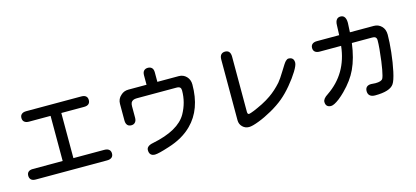

<svg xmlns="http://www.w3.org/2000/svg" viewBox="-66 -1312 4133 1906"><g transform="rotate(-15 2000.0 -358.5)"><path d="M216.8 -573.2Q183.6 -573.2 167 -589.8Q153.3 -603.5 153.3 -627.4Q153.3 -651.4 167 -664.1Q182.6 -680.7 216.8 -680.7H783.2Q816.4 -680.7 832 -665Q845.7 -651.4 845.7 -627Q845.7 -602.5 832 -588.9Q816.4 -573.2 783.2 -573.2H548.8V-109.4H866.2Q900.4 -109.4 917 -92.8Q930.7 -79.1 930.7 -55.2Q930.7 -31.2 917 -17.6Q900.4 -1 866.2 -1H132.8Q100.6 -1 85.4 -16.1Q70.3 -31.2 70.3 -55.7Q70.3 -80.1 84 -93.8Q99.6 -109.4 132.8 -109.4H438.5V-573.2Z M1549.8 -721.7V-625H1769.5Q1816.4 -625 1847.7 -592.3Q1878.9 -559.6 1878.9 -509.8Q1878.9 -254.9 1733.4 -110.4Q1640.6 -16.6 1488.3 30.3Q1377 66.4 1340.8 66.4Q1313.5 66.4 1298.3 51.3Q1283.2 36.1 1283.2 5.9Q1283.2 -13.7 1296.9 -26.4Q1313.5 -43 1350.6 -49.8Q1623 -104.5 1704.1 -248Q1764.6 -356.4 1764.6 -479.5Q1764.6 -500 1754.4 -510.3Q1744.1 -520.5 1717.8 -520.5H1309.6Q1265.6 -520.5 1251 -493.2Q1244.1 -478.5 1244.1 -456.1V-338.9Q1244.1 -305.7 1227.5 -290Q1213.9 -275.4 1189.5 -275.4Q1165 -275.4 1151.4 -289.1Q1134.8 -305.7 1134.8 -338.9V-509.8Q1134.8 -561.5 1173.8 -594.7Q1205.1 -625 1252 -625H1438.5V-721.7Q1438.5 -753.9 1453.6 -769Q1468.8 -784.2 1494.1 -784.2Q1519.5 -784.2 1534.7 -769Q1549.8 -753.9 1549.8 -721.7Z M2866.2 -511.7Q2902.3 -511.7 2915 -486.3Q2920.9 -473.6 2920.9 -456.1Q2920.9 -428.7 2885.3 -370.6Q2849.6 -312.5 2795.4 -247.6Q2741.2 -182.6 2686.5 -137.2Q2631.8 -91.8 2557.6 -49.8Q2483.4 -7.8 2416 17.6Q2347.7 43.9 2314.5 43.9Q2274.4 43.9 2247.1 16.6Q2219.7 -10.7 2219.7 -50.8V-674.8Q2219.7 -710 2236.3 -726.6Q2251 -741.2 2276.4 -741.2Q2299.8 -741.2 2314.5 -727.5Q2331.1 -710 2331.1 -674.8V-107.4Q2331.1 -91.8 2336.9 -85.9Q2340.8 -82 2348.6 -82Q2352.5 -82 2368.7 -87.4Q2384.8 -92.8 2401.9 -99.6Q2418.9 -106.4 2442.9 -117.7Q2466.8 -128.9 2493.2 -141.6Q2544.9 -168 2585 -196.3Q2648.4 -240.2 2707 -305.7Q2732.4 -335 2778.3 -410.2Q2820.3 -480.5 2836.4 -496.1Q2852.5 -511.7 2866.2 -511.7Z M3436.5 -767.6Q3450.2 -781.2 3472.7 -781.2Q3495.1 -781.2 3508.8 -767.6Q3528.3 -748 3528.3 -701.2Q3528.3 -700.2 3523.4 -605.5H3768.6Q3815.4 -605.5 3847.7 -573.2Q3879.9 -541 3879.9 -485.4Q3879.9 -413.1 3868.7 -308.6Q3857.4 -204.1 3838.4 -116.2Q3819.3 -28.3 3797.9 2.9Q3756.8 64.5 3603.5 64.5Q3566.4 64.5 3547.9 45.9Q3532.2 30.3 3532.2 2Q3532.2 -24.4 3546.9 -39.1Q3562.5 -54.7 3592.8 -54.7Q3593.8 -54.7 3637.7 -51.8Q3700.2 -51.8 3713.9 -77.1Q3724.6 -95.7 3737.3 -165Q3743.2 -200.2 3750 -246.1Q3768.6 -386.7 3768.6 -458Q3768.6 -484.4 3751 -493.2Q3740.2 -498 3721.7 -498H3514.6Q3495.1 -346.7 3444.3 -238.3Q3399.4 -141.6 3305.7 -47.9Q3273.4 -15.6 3242.2 8.8Q3184.6 52.7 3154.3 52.7Q3127.9 52.7 3113.8 38.6Q3099.6 24.4 3099.6 -2.9Q3099.6 -36.1 3152.3 -69.3Q3374 -219.7 3404.3 -498H3184.6Q3150.4 -498 3133.8 -514.6Q3120.1 -528.3 3120.1 -551.8Q3120.1 -575.2 3133.8 -588.9Q3150.4 -605.5 3184.6 -605.5H3413.1L3417 -704.1Q3417 -748 3436.5 -767.6Z"/></g></svg>

Font: FakePearl
Style: SemiBold
Weight: 400
Version: Version 1.2